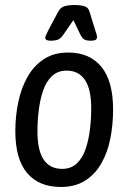

<svg xmlns="http://www.w3.org/2000/svg" viewBox="-20 -738 510 764"><path d="M222 6Q135 6 88 -49.5Q41 -105 41 -216Q41 -277 53 -333Q65 -389 90 -433Q115 -477 155 -503Q195 -529 251 -529Q337 -529 383.5 -472Q430 -415 430 -302Q430 -242 419 -186.5Q408 -131 383 -87.5Q358 -44 318.5 -19Q279 6 222 6ZM227 -66Q263 -66 286 -88Q309 -110 321 -146Q333 -182 338 -224Q343 -266 343 -306Q343 -383 318 -420Q293 -457 245 -457Q209 -457 186 -434.5Q163 -412 151 -376Q139 -340 134 -297.5Q129 -255 129 -215Q129 -139 154 -102.5Q179 -66 227 -66ZM181 -576Q160 -576 160 -588Q160 -594 174 -621L212 -692Q221 -709 237.5 -713.5Q254 -718 277 -718Q300 -718 315.5 -713.5Q331 -709 336 -692L358 -621Q362 -609 364 -602Q366 -595 366 -590Q366 -576 343 -576Q324 -576 315.5 -581Q307 -586 300 -600L272 -658L232 -600Q223 -586 212 -581Q201 -576 181 -576Z"/></svg>

Font: Asap Condensed Condensed Regular
Style: Italic
Weight: 400
Width: 3
Italic angle: -6°
Designer: Pablo Cosgaya
Foundry: Omnibus-Type
Version: Version 3.001; ttfautohint (v1.8.4.7-5d5b)